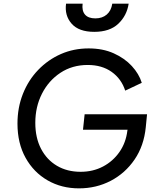

<svg xmlns="http://www.w3.org/2000/svg" viewBox="-20 -1023 863 1055"><path d="M414 12Q318 12 241.5 -32Q165 -76 120.5 -156Q76 -236 76 -344Q76 -432 106 -507.5Q136 -583 190 -639Q244 -695 314.5 -726Q385 -757 467 -757Q545 -757 605 -730Q665 -703 704.5 -660Q744 -617 759 -568L668 -525Q647 -590 593.5 -628Q540 -666 462 -666Q377 -666 312 -623Q247 -580 210.5 -508Q174 -436 174 -348Q174 -266 205.5 -205.5Q237 -145 293 -112Q349 -79 423 -79Q491 -79 546 -108Q601 -137 636.5 -188Q672 -239 680 -306L681 -310H436L445 -395H788L781 -324Q771 -222 719.5 -146.5Q668 -71 588.5 -29.5Q509 12 414 12ZM498 -848Q413 -848 373.5 -893Q334 -938 343 -1003H434Q429 -964 447 -943Q465 -922 504 -922Q542 -922 566.5 -943Q591 -964 597 -1003H687Q677 -937 630 -892.5Q583 -848 498 -848Z"/></svg>

Font: Plus Jakarta Sans Medium
Style: Italic
Weight: 500
Italic angle: -8°
Designer: Gumpita Rahayu
Foundry: Tokotype
Version: Version 2.071; ttfautohint (v1.8.4.7-5d5b);gftools[0.9.29]